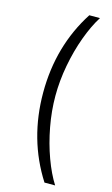

<svg xmlns="http://www.w3.org/2000/svg" viewBox="-140 -788 605 1038"><g transform="rotate(15 162.5 -268.5)"><path d="M223.6 -737.3H283.2Q248.5 -682.6 220.2 -605.5Q191.9 -528.3 175.5 -440.9Q159.2 -353.5 159.2 -269.5Q159.2 -185.1 175.5 -97.4Q191.9 -9.8 220.2 67.4Q248.5 144.5 283.2 199.2H223.6Q90.8 -8.3 90.8 -269.5Q90.8 -531.2 223.6 -737.3Z"/></g></svg>

Font: Pretendard Std Light
Style: Regular
Weight: 300
Designer: Base glyphs from Inter by Rasmus Andersson; Hangeul glyphs from Noto Sans CJK(Source Han Sans) by Jang Soo-young and Kan
Foundry: Kil Hyung-jin
Version: Version 1.309